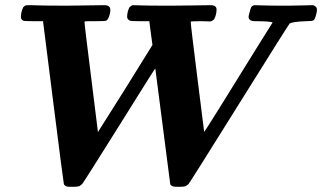

<svg xmlns="http://www.w3.org/2000/svg" viewBox="-20 -706 1246 743"><path d="M1093 -684Q1120 -684 1149.5 -685Q1179 -686 1190 -686Q1196 -686 1204 -678Q1209 -671 1204 -652Q1199 -631 1193.5 -627.5Q1188 -624 1164 -624Q1112 -622 1101 -615Q1096 -610 905 -304Q714 2 709 7Q708 8 699 14Q692 17 673 17Q653 17 648 15Q642 12 639 8L581 -441Q581 -444 442 -221Q303 1 298 6Q296 8 288 14Q279 17 263 17Q242 17 239 16Q228 12 227 5Q225 -2 186 -311L147 -620V-624H111Q74 -624 70 -626Q61 -630 61 -640Q61 -660 70 -678Q76 -684 79 -685Q82 -686 98 -686Q140 -684 239 -684Q264 -684 312 -685Q360 -686 383 -686Q407 -686 407 -668Q407 -651 398 -633Q395 -629 391 -626Q387 -624 348 -624H324Q307 -624 307 -622Q307 -610 333 -404.5Q359 -199 359 -195Q407 -271 465 -363L570 -532L564 -576L558 -622V-624H522Q486 -624 483 -626Q472 -631 472 -641Q472 -660 481 -678Q486 -683 493 -686L529 -685Q551 -684 645 -684Q680 -684 728 -685Q776 -686 795 -686Q818 -686 818 -669Q818 -650 809 -632Q800 -623 793 -623Q792 -623 781 -623.5Q770 -624 759 -624Q718 -624 718 -622Q718 -610 744 -403.5Q770 -197 770 -196Q770 -193 836 -299Q902 -405 968 -512L1035 -619Q1025 -624 968 -624Q942 -624 942 -641Q942 -645 946 -659Q950 -675 952.5 -679Q955 -683 963 -686L998 -685Q1020 -684 1093 -684Z"/></svg>

Font: KaTeX_Math
Style: Bold Italic
Weight: 700
Version: Version 3699957226